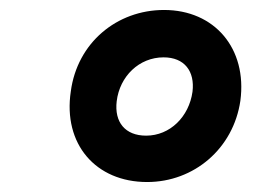

<svg xmlns="http://www.w3.org/2000/svg" viewBox="-20 -855 518 385"><path d="M462 -653C476 -758 410 -835 309 -835C214 -835 135 -769 122 -672C106 -566 172 -490 275 -490C369 -490 448 -557 462 -653ZM366 -671C359 -621 321 -583 273 -583C231 -583 209 -610 214 -652C220 -702 259 -740 308 -740C350 -740 371 -712 366 -671Z"/></svg>

Font: United Sans ExtraBold
Style: Italic
Weight: 800
Italic angle: -8°
Designer: Pablo Impallari, Rodrigo Fuenzalida (Modified by Dan O. Williams)
Version: Version 1.000;PS 001.000;hotconv 1.0.88;makeotf.lib2.5.64775